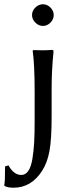

<svg xmlns="http://www.w3.org/2000/svg" viewBox="-61 -668 353 904"><path d="M105.5 -561.5Q89.8 -577.1 89.8 -597.2Q89.8 -617.2 105.5 -632.6Q121.1 -647.9 141.1 -647.9Q161.1 -647.9 176.5 -632.6Q191.9 -617.2 191.9 -597.2Q191.9 -577.1 176.5 -561.5Q161.1 -545.9 141.1 -545.9Q121.1 -545.9 105.5 -561.5ZM182.1 -251V-120.1Q182.1 -11.2 171.9 43Q162.1 97.2 138.2 134.8Q86.9 215.8 2.9 215.8Q-25.9 215.8 -40 207L-41 204.1Q-37.1 189 -37.1 115.2L-21 110.8Q4.4 155.8 39.1 155.8Q59.1 155.8 72.3 136.7Q85.4 117.7 91.6 79.8Q97.7 42 99.9 2.2Q102.1 -37.6 102.1 -96.2V-234.9Q102.1 -366.2 92.8 -429.2L95.2 -432.1Q110.4 -431.2 138.2 -431.2Q166 -431.2 182.1 -433.1Q188 -433.1 189.5 -431.4Q190.9 -429.7 190.9 -422.9Q182.1 -338.4 182.1 -251Z"/></svg>

Font: Linux Biolinum G
Style: Regular
Weight: 400
Designer: Philipp H. Poll
Foundry: Philipp H. Poll
Version: Version 1.1.0 ; ttfautohint (v1.6)